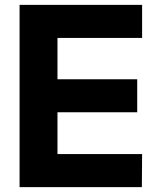

<svg xmlns="http://www.w3.org/2000/svg" viewBox="-20 -765 641 785"><path d="M60 0V-745H561V-610H215V-441H541V-306H215V-135H561L560 0Z"/></svg>

Font: Plus Jakarta Display
Style: Bold
Weight: 700
Designer: Gumpita Rahayu
Foundry: Tokotype Studio
Version: Version 1.000;hotconv 1.0.109;makeotfexe 2.5.65596